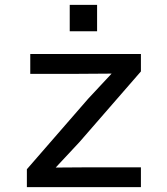

<svg xmlns="http://www.w3.org/2000/svg" viewBox="-20 -773 690 793"><path d="M91 0V-74L344 -365L441 -469L297 -468H105V-550H562V-478L308 -186L210 -81L354 -82H562V0ZM268 -644V-753H381V-644Z"/></svg>

Font: Azeret Mono Thin
Style: Regular
Weight: 400
Version: Version 1.002